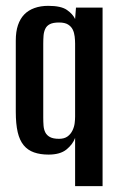

<svg xmlns="http://www.w3.org/2000/svg" viewBox="-20 -521 414 657"><path d="M237 116V-49Q229 -27 207.5 -9.5Q186 8 146 8Q118 8 96.5 0.5Q75 -7 61 -24Q47 -41 40.5 -69Q34 -97 34 -139V-382Q34 -413 41.5 -435Q49 -457 63 -471.5Q77 -486 98 -493.5Q119 -501 145 -501Q189 -501 209 -487Q229 -473 237 -456L240 -495H331V116ZM182 -46Q200 -46 211 -54Q222 -62 228 -74.5Q234 -87 235.5 -99.5Q237 -112 237 -122V-372Q237 -383 235.5 -396Q234 -409 229 -419.5Q224 -430 213 -437Q202 -444 182 -444Q162 -444 151 -438.5Q140 -433 135 -422.5Q130 -412 129 -399Q128 -386 128 -371V-119Q128 -104 129 -91Q130 -78 135 -68Q140 -58 151 -52Q162 -46 182 -46Z"/></svg>

Font: Alumni Sans Thin SemiBold
Style: Regular
Weight: 600
Version: Version 1.018